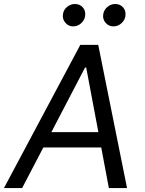

<svg xmlns="http://www.w3.org/2000/svg" viewBox="-40 -955 736 975"><path d="M72.4 0H-19.9L367.9 -727.3H458.8L605.1 0H512.8L474.1 -206H180ZM220.9 -284.1H459.5L397.7 -612.2H392ZM535.5 -821Q512.1 -821 496.1 -839.5Q480.1 -858 484.4 -883.5Q488.3 -905.9 506 -920.3Q523.8 -934.7 544 -934.7Q570.7 -934.7 585.8 -916.7Q600.9 -898.8 596.6 -872.2Q593.4 -851.9 576.2 -836.5Q558.9 -821 535.5 -821ZM331 -821Q307.5 -821 291.5 -840Q275.6 -859 279.8 -883.5Q283 -905.9 301.1 -920.3Q319.2 -934.7 339.5 -934.7Q366.1 -934.7 381.2 -916.7Q396.3 -898.8 392 -872.2Q388.8 -851.9 371.6 -836.5Q354.4 -821 331 -821Z"/></svg>

Font: Inter UI
Style: Italic
Weight: 400
Italic angle: -9.39999°
Designer: Rasmus Andersson
Foundry: rsms
Version: 3.2;8d6f07862